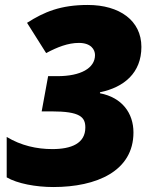

<svg xmlns="http://www.w3.org/2000/svg" viewBox="-20 -744 621 774"><path d="M195 10C369 10 518 -54 518 -210C518 -288 472 -351 383 -368V-372C480 -392 550 -450 550 -555C550 -661 462 -724 334 -724C224 -724 158 -696 89 -652L166 -530C211 -554 254 -571 298 -571C347 -571 363 -544 363 -522C363 -469 305 -437 212 -437H174L148 -295H188C303 -295 324 -272 324 -230C324 -166 268 -143 191 -143C128 -143 65 -157 7 -192V-29C50 -4 124 10 195 10Z"/></svg>

Font: Noto Sans UI Black
Style: Italic
Weight: 900
Italic angle: -372°
Designer: Monotype Design Team
Foundry: Monotype Imaging Inc.
Version: Version 1.901